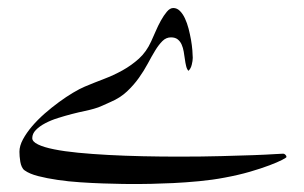

<svg xmlns="http://www.w3.org/2000/svg" viewBox="-20 -337 763 482"><path d="M699.2 57.1Q699.2 58.6 688 64.5Q676.8 70.3 656.2 78.1Q635.7 85.9 607.2 94.2Q578.6 102.5 543.9 108.9Q513.7 114.7 479.7 117.9Q445.8 121.1 415 122.6Q384.3 124 360.4 124.5Q336.4 125 326.2 125Q312 125 289.1 124.8Q266.1 124.5 238.5 123.5Q210.9 122.6 181.4 120.6Q151.9 118.7 125 114.7Q98.1 110.8 76.2 105.2Q54.2 99.6 42 90.8Q37.6 87.9 34.9 82Q32.2 76.2 31 69.3Q29.8 62.5 29.3 55.7Q28.8 48.8 28.8 43.9Q28.8 29.3 37.6 12.9Q46.4 -3.4 60.3 -19.8Q74.2 -36.1 92 -51.8Q109.9 -67.4 128.2 -80.8Q146.5 -94.2 163.3 -104.2Q180.2 -114.3 192.9 -119.6Q216.3 -129.4 240.7 -138.7Q265.1 -147.9 287.6 -160.4Q310.1 -172.9 328.9 -189.9Q347.7 -207 359.4 -232.9Q364.3 -243.2 370.4 -257.6Q376.5 -272 383.8 -285.2Q391.1 -298.3 398.9 -307.6Q406.7 -316.9 415 -316.9Q424.3 -316.9 431.6 -309.6Q439 -302.2 444.3 -290.8Q449.7 -279.3 453.4 -265.1Q457 -251 459.5 -237.1Q461.9 -223.1 462.9 -210.9Q463.9 -198.7 463.9 -191.9Q463.9 -184.6 461.4 -174.6Q459 -164.6 453.1 -159.2Q449.2 -163.1 447.3 -171.1Q445.3 -179.2 444.1 -188.5Q442.9 -197.8 441.2 -207.5Q439.5 -217.3 436 -225.1Q432.6 -232.9 426.3 -238Q419.9 -243.2 409.2 -243.2Q397 -243.2 387.7 -233.9Q378.4 -224.6 369.6 -210.2Q360.8 -195.8 351.1 -177.5Q341.3 -159.2 328.6 -141.4Q315.9 -123.5 298.8 -107.4Q281.7 -91.3 257.8 -81.1Q247.6 -76.7 237.1 -71.8Q226.6 -66.9 215.8 -64Q207.5 -61.5 192.6 -58.3Q177.7 -55.2 160.6 -50.8Q143.6 -46.4 125.7 -40.8Q107.9 -35.2 93.5 -27.6Q79.1 -20 70.1 -10.7Q61 -1.5 61 9.8Q61 18.6 75.4 25.6Q89.8 32.7 115.5 37.8Q141.1 43 176 46.4Q210.9 49.8 252 52Q293 54.2 338.4 55.2Q383.8 56.2 430.2 56.2Q488.8 56.2 535.6 54.9Q582.5 53.7 615.7 52.5Q648.9 51.3 668 50Q687 48.8 690.9 48.8Q693.8 48.8 696.5 51.5Q699.2 54.2 699.2 57.1Z"/></svg>

Font: Scheherazade Rohingya
Style: Regular
Weight: 400
Designer: SIL International
Foundry: SIL International
Version: Version 2.000 (build 440/429)